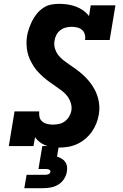

<svg xmlns="http://www.w3.org/2000/svg" viewBox="-20 -763 640 1003"><path d="M289 8Q270 8 252 5.5Q234 3 217 -4Q200 -11 186.5 -21.5Q173 -32 163 -46L155 0H26L56 -181H185Q183 -166 186.5 -151.5Q190 -137 201 -128Q212 -119 226.5 -115.5Q241 -112 256 -112Q272 -112 288.5 -115.5Q305 -119 318.5 -129Q332 -139 341 -154Q350 -169 353 -185Q356 -206 349.5 -226Q343 -246 331 -261.5Q319 -277 303 -289Q287 -301 271 -312Q255 -323 239 -334.5Q223 -346 208 -359Q193 -372 179.5 -386.5Q166 -401 155.5 -417.5Q145 -434 136.5 -452Q128 -470 123.5 -490.5Q119 -511 118.5 -532Q118 -553 121 -574Q125 -595 132 -615.5Q139 -636 149 -655.5Q159 -675 173.5 -692.5Q188 -710 207 -722.5Q226 -735 247 -739Q268 -743 289 -743Q312 -743 334.5 -739.5Q357 -736 377 -728.5Q397 -721 414.5 -708.5Q432 -696 445 -679L454 -735H583L553 -554H424Q427 -569 423 -583.5Q419 -598 408.5 -607Q398 -616 383 -619.5Q368 -623 354 -623Q339 -623 323.5 -619Q308 -615 295 -605Q282 -595 274.5 -580.5Q267 -566 265 -551Q261 -530 267 -510Q273 -490 285 -474.5Q297 -459 313 -447Q329 -435 345 -424Q361 -413 377 -401.5Q393 -390 408 -377Q423 -364 436 -349.5Q449 -335 460 -319Q471 -303 479.5 -285Q488 -267 493 -247Q498 -227 499 -206Q500 -185 496 -164Q492 -140 483 -117.5Q474 -95 459.5 -74.5Q445 -54 425.5 -37.5Q406 -21 383 -10.5Q360 0 336 4Q312 8 289 8ZM107 220 119 150H219Q226 150 234 146.5Q242 143 243 135Q245 128 238 124Q231 120 224 120H181L201 0H287L278 55Q290 59 301.5 65.5Q313 72 320.5 82.5Q328 93 330 107Q332 121 329 135Q326 154 314.5 172Q303 190 285 201Q267 212 247 216Q227 220 207 220Z"/></svg>

Font: Iosevka Curly Slab HvExObl
Style: Regular
Weight: 900
Width: 7
Italic angle: -9°
Monospace: yes
Designer: Belleve Invis
Foundry: Belleve Invis
Version: Version 11.1.0; ttfautohint (v1.8.3)